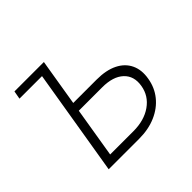

<svg xmlns="http://www.w3.org/2000/svg" viewBox="-134 -699 856 856"><g transform="rotate(-45 294.0 -271.0)"><path d="M44.4 -503.9 51.3 -542.5H213.4L206.5 -503.9ZM189.5 -320.8H347.7Q407.7 -320.8 447.5 -301Q487.3 -281.2 504.4 -245.1Q521.5 -209 513.2 -161.1Q505.4 -112.8 476.3 -76.7Q447.3 -40.5 400.9 -20.3Q354.5 0 294.4 0H103L192.9 -542.5H236.8L154.3 -42H300.8Q369.1 -42 414.6 -74Q460 -106 468.8 -159.7Q478 -214.4 443.6 -246.6Q409.2 -278.8 340.8 -278.8H182.1Z"/></g></svg>

Font: Inter 16pt ExtraLight
Style: Italic
Weight: 250
Italic angle: -9.3988°
Version: Version 4.001;git-66647c0bb